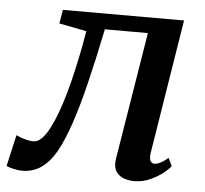

<svg xmlns="http://www.w3.org/2000/svg" viewBox="-74 -602 706 660"><g transform="rotate(5 279.0 -272.5)"><path d="M460.5 -91.5Q457.5 -70.5 463 -63Q468.5 -55.5 475.5 -55.5Q484.5 -55.5 496 -61Q507.5 -66.5 523.5 -79.5L536.5 -52.5Q530 -43 511.5 -28.2Q493 -13.5 467.2 -1.8Q441.5 10 412.5 10Q377.5 10 357.5 -7.5Q337.5 -25 343.5 -62L415 -501H266.5Q244.5 -393.5 224.2 -310.8Q204 -228 183.5 -168.2Q163 -108.5 141.5 -70Q120.5 -33 92 -12.5Q63.5 8 26 8Q10.5 8 -7.5 3.5Q-25.5 -1 -29 -4L-4.5 -112Q-1 -110 8.8 -106.2Q18.5 -102.5 31 -99.2Q43.5 -96 55 -96Q70.5 -96 84.5 -110.5Q98.5 -125 111.2 -150Q124 -175 135.5 -206.8Q147 -238.5 156.5 -272.5Q169 -317 178.5 -360.2Q188 -403.5 194.5 -437.8Q201 -472 203.5 -489L109 -507.5L117 -555H535Z"/></g></svg>

Font: Merriweather Medium
Style: Italic
Weight: 500
Italic angle: -7.8°
Version: Version 2.101